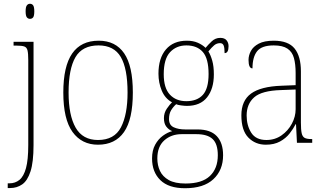

<svg xmlns="http://www.w3.org/2000/svg" viewBox="-20 -758 1724 1019"><path d="M139 -658Q129 -658 122.5 -666Q116 -674 116 -698Q116 -721 122.5 -729.5Q129 -738 139 -738Q150 -738 156 -729.5Q162 -721 162 -698Q162 -674 156 -666Q150 -658 139 -658ZM21 240V215H30Q61 215 83.5 196.5Q106 178 118 134Q130 90 130 12V-439Q130 -474 126 -490.5Q122 -507 108.5 -511.5Q95 -516 67 -516H52V-536H158V12Q158 102 142 151.5Q126 201 98 220.5Q70 240 34 240Z M500 10Q414 10 365 -57.5Q316 -125 316 -267Q316 -406 363 -474Q410 -542 504 -542Q593 -542 639 -475Q685 -408 685 -267Q685 -124 638 -57Q591 10 500 10ZM500 -15Q587 -15 622 -82.5Q657 -150 657 -267Q657 -394 621 -455.5Q585 -517 503 -517Q417 -517 380.5 -454.5Q344 -392 344 -267Q344 -146 381.5 -80.5Q419 -15 500 -15Z M962 241Q875 241 831 198Q787 155 787 83Q787 40 803.5 10Q820 -20 845 -38Q870 -56 894 -62Q876 -69 863 -85.5Q850 -102 850 -131Q850 -159 865.5 -181.5Q881 -204 893 -215Q856 -235 838.5 -277Q821 -319 821 -367Q821 -449 860.5 -495.5Q900 -542 972 -542Q1005 -542 1030 -531Q1055 -520 1071 -504Q1084 -520 1103.5 -538.5Q1123 -557 1149 -557Q1172 -557 1182.5 -544Q1193 -531 1193 -513Q1193 -476 1172 -476Q1172 -504 1167 -516.5Q1162 -529 1148 -529Q1130 -529 1116.5 -517.5Q1103 -506 1086 -485Q1098 -466 1106.5 -436Q1115 -406 1115 -363Q1115 -287 1079 -241.5Q1043 -196 972 -196Q961 -196 941.5 -198.5Q922 -201 915 -205Q899 -191 888 -172.5Q877 -154 877 -126Q877 -94 902 -82.5Q927 -71 963 -71H1028Q1097 -71 1130.5 -35.5Q1164 0 1164 66Q1164 145 1112.5 193Q1061 241 962 241ZM969 -221Q1026 -221 1056.5 -254.5Q1087 -288 1087 -365Q1087 -447 1056.5 -482Q1026 -517 969 -517Q916 -517 882.5 -481Q849 -445 849 -364Q849 -291 881.5 -256Q914 -221 969 -221ZM965 216Q1052 216 1094 176Q1136 136 1136 66Q1136 6 1108.5 -20Q1081 -46 1022 -46H944Q889 -46 852 -13Q815 20 815 83Q815 119 829 149Q843 179 875.5 197.5Q908 216 965 216Z M1391 10Q1335 10 1298 -28Q1261 -66 1261 -146Q1261 -224 1312.5 -261.5Q1364 -299 1474 -303L1549 -306V-371Q1549 -417 1540 -450Q1531 -483 1505.5 -500Q1480 -517 1433 -517Q1369 -517 1344.5 -486Q1320 -455 1320 -395Q1299 -395 1299 -440Q1299 -464 1311.5 -487.5Q1324 -511 1353.5 -526.5Q1383 -542 1433 -542Q1510 -542 1543.5 -500.5Q1577 -459 1577 -379V-107Q1577 -70 1581 -51.5Q1585 -33 1596.5 -26.5Q1608 -20 1632 -20H1637V0H1556L1551 -99H1549Q1537 -75 1517 -49.5Q1497 -24 1466 -7Q1435 10 1391 10ZM1394 -15Q1439 -15 1474 -39.5Q1509 -64 1529 -101.5Q1549 -139 1549 -178V-283L1472 -280Q1369 -277 1329 -241.5Q1289 -206 1289 -145Q1289 -92 1313.5 -53.5Q1338 -15 1394 -15Z"/></svg>

Font: Noto Serif Bengali SemiCondensed Thin
Style: Regular
Weight: 100
Width: 4
Designer: Juan Bruce, Universal Thirst, Indian Type Foundry and the Monotype Design Team.
Foundry: Monotype Imaging Inc.
Version: Version 2.003; ttfautohint (v1.8.4.7-5d5b)